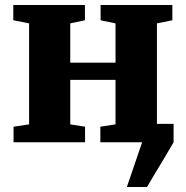

<svg xmlns="http://www.w3.org/2000/svg" viewBox="-20 -572 747 772"><path d="M490 180 551.5 0V-74H678V0Q661.5 29 641 63Q620.5 97 601.8 128Q583 159 571 180ZM34.5 0V-62.5L97 -72V-478L33.5 -490.5V-552H321.5V-490.5L262.5 -478V-320H444.5V-478L384.5 -490.5V-552H673V-490.5L611 -478V-72L673 -62.5V0H383.5V-62.5L444.5 -72V-251H262.5V-72L322 -62.5V0Z"/></svg>

Font: Merriweather 28pt Black
Style: Regular
Weight: 900
Version: Version 2.100